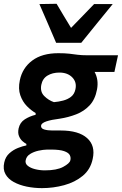

<svg xmlns="http://www.w3.org/2000/svg" viewBox="-43 -792 645 1016"><path d="M179 203.5Q137.5 203.5 98.5 195.5Q59.5 187.5 29.8 171.2Q0 155 -14.2 129.2Q-28.5 103.5 -20.5 67.5Q-14 37.5 6.8 19Q27.5 0.5 52.5 -9.2Q77.5 -19 96.5 -22.5V-30.5Q87.5 -35 76 -45Q64.5 -55 57.5 -71.8Q50.5 -88.5 55.5 -112.5Q62.5 -144 88.2 -160.5Q114 -177 145.5 -184.5V-194Q122.5 -207 99.5 -230.2Q76.5 -253.5 64.5 -287.8Q52.5 -322 62 -367.5Q75.5 -432.5 127.5 -471.5Q179.5 -510.5 266 -510.5Q301 -510.5 324 -507.8Q347 -505 368.2 -502.2Q389.5 -499.5 419 -499.5H581.5L562.5 -411.5H457.5Q480 -370.5 470.5 -319Q460.5 -265.5 431 -234.2Q401.5 -203 360.2 -187Q319 -171 273.5 -164Q228.5 -158.5 202.8 -149.8Q177 -141 174.5 -128.5Q172 -113 190 -107.2Q208 -101.5 233.5 -101.5H278Q373 -101.5 418 -61.2Q463 -21 447.5 49Q436 104.5 394.8 138.5Q353.5 172.5 296.2 188Q239 203.5 179 203.5ZM242.5 -251.5Q267 -253.5 291 -259.8Q315 -266 332.8 -279.8Q350.5 -293.5 356 -319Q364.5 -356.5 339.8 -382.2Q315 -408 271.5 -408Q234.5 -408 208.2 -392Q182 -376 175.5 -343Q168.5 -306.5 191.2 -283.8Q214 -261 242.5 -251.5ZM194.5 109.5Q257.5 109.5 291.5 91Q325.5 72.5 329 57Q333 42.5 326.5 29.2Q320 16 296.5 7.8Q273 -0.5 226 -0.5H206.5Q185 0 160.2 5.5Q135.5 11 116.2 23Q97 35 93 55.5Q89 73 103.5 85Q118 97 142.8 103.2Q167.5 109.5 194.5 109.5ZM254 -565.5Q232 -616.5 210 -668Q188 -719.5 165.5 -770.5L256.5 -772Q275 -740.5 294.2 -708.5Q313.5 -676.5 333 -644.5Q364 -676.5 394.5 -707.8Q425 -739 455 -770.5H553.5Q511 -718.5 469.8 -667.8Q428.5 -617 387 -565.5Z"/></svg>

Font: Commissioner SemiBold
Style: Italic
Weight: 600
Italic angle: -12°
Designer: Kostas Bartsokas
Foundry: Kostas Bartsokas
Version: Version 1.000; ttfautohint (v1.8.3)